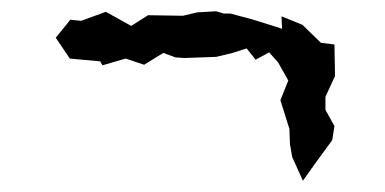

<svg xmlns="http://www.w3.org/2000/svg" viewBox="-20 -411 684 341"><path d="M458 -318 474 -300 492 -268 478 -233 494 -182 495 -155 499 -132 518 -90 540 -121 570 -162 574 -187 558 -216V-239L575 -276L574 -332L550 -335L517 -367L480 -382L481 -360L430 -376L389 -387H377L364 -391L330 -389L305 -383L243 -384L213 -365L168 -390L124 -374L105 -376L79 -344L104 -307L158 -302L162 -295L203 -307L236 -296L270 -317L292 -309L308 -308L364 -310L393 -317L418 -325L434 -305Z"/></svg>

Font: チョークS
Style: Regular
Weight: 400
Designer: [Stick] Fontworks Inc.
Foundry: [Stick] Fontworks Inc.
Version: Version 1.200;FEAKit 1.0